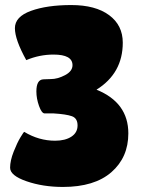

<svg xmlns="http://www.w3.org/2000/svg" viewBox="-20 -730 568 760"><path d="M20 -66Q20 -94 34 -129.5Q48 -165 61 -186.5Q74 -208 76 -208Q134 -173 198 -173Q238 -173 262.5 -189Q287 -205 287 -233.5Q287 -262 264.5 -270Q242 -278 193 -281H157Q145 -281 134.5 -310.5Q124 -340 124 -368Q124 -415 152 -416L181 -417Q208 -417 237.5 -432.5Q267 -448 267 -472Q267 -514 192 -514Q136 -514 84 -492Q39 -573 39 -618.5Q39 -664 102.5 -687Q166 -710 262 -710Q358 -710 412 -670Q466 -630 466 -561Q466 -440 362 -375Q488 -324 488 -202Q488 -107 421 -48.5Q354 10 229 10Q150 10 85 -12.5Q20 -35 20 -66Z"/></svg>

Font: Lilita One Rus
Style: Regular
Weight: 400
Designer: Juan Montoreano
Foundry: Juan Montoreano
Version: Version 1.002